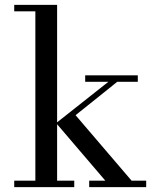

<svg xmlns="http://www.w3.org/2000/svg" viewBox="-20 -770 650 790"><path d="M38.5 0V-26.5H125.5V-723.5H38.5V-750H215V-26.5H285.5V0ZM347 0V-26.5H413.5L211 -263.5L426 -433.5H330.5V-460H547V-433.5H462.5L291 -296L521.5 -26.5H581.5V0Z"/></svg>

Font: Bodoni Moda 9pt
Style: Regular
Weight: 400
Designer: Owen Earl
Foundry: indestructible type
Version: Version 2.005